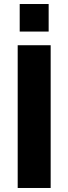

<svg xmlns="http://www.w3.org/2000/svg" viewBox="-20 -935 340 955"><path d="M68 0V-710H232V0ZM78 -778V-915H222V-778Z"/></svg>

Font: Oxford Sans
Style: Regular
Weight: 800
Designer: Matt McInerney, Pablo Impallari, Rodrigo Fuenzalida
Foundry: Matt McInerney, Pablo Impallari, Rodrigo Fuenzalida
Version: Version 3.000g; ttfautohint (v1.5) -l 8 -r 28 -G 28 -x 14 -D